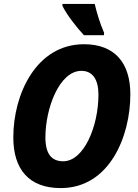

<svg xmlns="http://www.w3.org/2000/svg" viewBox="-20 -951 707 981"><path d="M409 -771H511L512 -783C489 -836 474 -888 464 -931H299V-921C320 -877 373 -809 409 -771ZM290 10C540 10 646 -255 646 -469C646 -628 568 -725 409 -725C166 -725 48 -471 48 -249C48 -85 129 10 290 10ZM303 -127C244 -127 212 -164 212 -249C212 -397 283 -589 396 -589C453 -589 483 -545 483 -468C483 -304 408 -127 303 -127Z"/></svg>

Font: Noto Sans SemiCondensed ExtraBold
Style: Italic
Weight: 800
Width: 4
Italic angle: -12°
Designer: Monotype Design Team
Foundry: Monotype Imaging Inc.
Version: Version 2.013